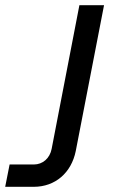

<svg xmlns="http://www.w3.org/2000/svg" viewBox="-163 -520 447 740"><path d="M-143 200H-33C50 200 112 146 129 62L238 -500H143L36 54C29 90 2 114 -33 114H-126Z"/></svg>

Font: Uncut Sans Medium Italic
Style: Regular
Weight: 500
Italic angle: -11°
Designer: Kasper Nordkvist
Foundry: UNCUT.wtf
Version: Version 1.304;Glyphs 3.2 (3246)